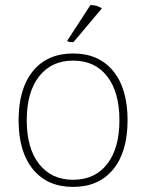

<svg xmlns="http://www.w3.org/2000/svg" viewBox="-20 -722 574 754"><path d="M267 12Q166 12 109.5 -57Q53 -126 53 -250Q53 -374 109.5 -443Q166 -512 267 -512Q368 -512 424.5 -443Q481 -374 481 -250Q481 -126 424.5 -57Q368 12 267 12ZM267 -16Q353 -16 401 -78Q449 -140 449 -250Q449 -360 401 -422Q353 -484 267 -484Q182 -484 133.5 -422Q85 -360 85 -250Q85 -140 133.5 -78Q182 -16 267 -16ZM380 -689 269 -557Q264 -556 255 -557Q246 -558 244 -562L335 -702Q345 -702 352.5 -700.5Q360 -699 366.5 -696.5Q373 -694 380 -689Z"/></svg>

Font: Arima Thin Thin
Style: Regular
Weight: 250
Version: Version 1.100